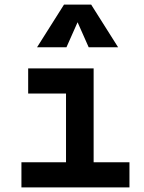

<svg xmlns="http://www.w3.org/2000/svg" viewBox="-20 -815 626 835"><path d="M73.2 0V-109.4H267.1V-408.2H102.5V-517.6H387.2V-109.4H543V0ZM141.1 -609.4 258.3 -794.9H376.5L493.7 -609.4H365.7L317.4 -718.3L269 -609.4Z"/></svg>

Font: Cascadia Code SemiBold
Style: Regular
Weight: 600
Monospace: yes
Designer: Aaron Bell
Foundry: Saja Typeworks
Version: Version 2404.023; ttfautohint (v1.8.4)